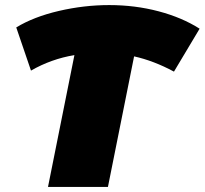

<svg xmlns="http://www.w3.org/2000/svg" viewBox="-20 -736 806 756"><path d="M665 -454Q585 -497 508 -514L405 0H169L273 -519Q182 -504 102 -458L44 -628Q113 -670 212 -693Q311 -716 410 -716Q512 -716 604.5 -691.5Q697 -667 766 -623Z"/></svg>

Font: Montserrat Alternates Black
Style: Italic
Weight: 900
Italic angle: -11.3°
Designer: Julieta Ulanovsky
Foundry: Julieta Ulanovsky
Version: Version 7.200